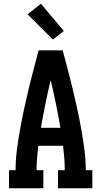

<svg xmlns="http://www.w3.org/2000/svg" viewBox="-20 -1003 540 1023"><path d="M28 0V-96H63Q63 -150 70 -204Q77 -258 86.5 -311.5Q96 -365 107.5 -418.5Q119 -472 131.5 -524.5Q144 -577 158 -630Q172 -683 186 -735H314Q328 -683 342 -630Q356 -577 368.5 -524.5Q381 -472 392.5 -418.5Q404 -365 413.5 -311.5Q423 -258 430 -204Q437 -150 437 -96H472V0H289V-96H325Q325 -129 322.5 -161.5Q320 -194 316 -226H184Q180 -194 177.5 -161.5Q175 -129 175 -96H211V0ZM302 -322Q291 -386 278 -449.5Q265 -513 250 -576Q235 -513 222 -449.5Q209 -386 198 -322ZM262 -792 127 -927 198 -983 320 -838Z"/></svg>

Font: Iosevka Curly Slab
Style: Bold
Weight: 700
Monospace: yes
Designer: Belleve Invis
Foundry: Belleve Invis
Version: Version 22.1.2; ttfautohint (v1.8.4)